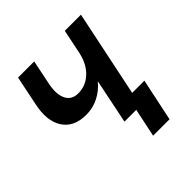

<svg xmlns="http://www.w3.org/2000/svg" viewBox="-184 -676 967 967"><g transform="rotate(-45 300.0 -192.0)"><path d="M310 0 359 -239Q329 -202 287.5 -181Q246 -160 199 -160Q111 -160 72.5 -219.5Q34 -279 56 -380L88 -536H203L176 -404Q163 -340 181.5 -302.5Q200 -265 247 -265Q300 -265 340 -302.5Q380 -340 394 -405L421 -536H536L440 -75H527L479 152H362L394 0Z"/></g></svg>

Font: Geist Mono
Style: Bold Italic
Weight: 700
Italic angle: -12°
Monospace: yes
Designer: Basement.studio, Andrés Briganti, Mateo Zaragoza
Foundry: Basement.studio, Vercel, Andrés Briganti, Guido Ferreyra, Mateo Zaragoza
Version: Version 1.500; ttfautohint (v1.8.4.7-5d5b)